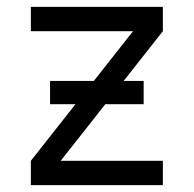

<svg xmlns="http://www.w3.org/2000/svg" viewBox="-20 -540 565 560"><path d="M70 0V-71L368 -449H70V-520H455V-449L157 -71H455V0ZM126 -236V-304H399V-236Z"/></svg>

Font: Iosevka Pride
Style: Regular
Weight: 400
Monospace: yes
Designer: Belleve Invis
Foundry: Belleve Invis
Version: Version 30.3.1; ttfautohint (v1.8.4)